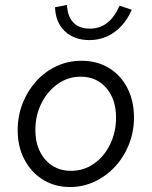

<svg xmlns="http://www.w3.org/2000/svg" viewBox="-20 -741 610 771"><path d="M261 10Q200 10 152.5 -19.5Q105 -49 78 -100.5Q51 -152 51 -218Q51 -276 71 -326.5Q91 -377 126 -415.5Q161 -454 207.5 -475.5Q254 -497 307 -497Q370 -497 417.5 -468Q465 -439 491.5 -387.5Q518 -336 518 -269Q518 -212 498 -161.5Q478 -111 442.5 -72.5Q407 -34 360.5 -12Q314 10 261 10ZM265 -55Q316 -55 357 -83.5Q398 -112 422 -161Q446 -210 446 -269Q446 -342 407 -387.5Q368 -433 304 -433Q253 -433 212 -404Q171 -375 146.5 -326.5Q122 -278 122 -219Q122 -146 161.5 -100.5Q201 -55 265 -55ZM339 -580Q278 -580 240.5 -615.5Q203 -651 201 -712L249 -721Q251 -675 274.5 -650.5Q298 -626 341 -626Q420 -626 460 -718L509 -702Q484 -644 439.5 -612Q395 -580 339 -580Z"/></svg>

Font: Red Hat Text VF
Style: Italic
Weight: 400
Italic angle: -12°
Designer: Pentagram, MCKL
Foundry: Pentagram, MCKL
Version: Version 1.023